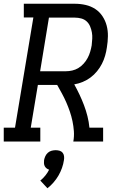

<svg xmlns="http://www.w3.org/2000/svg" viewBox="-30 -755 650 1024"><path d="M-10 0V-74H50L148 -662H97V-735H369Q399 -735 427 -728.5Q455 -722 478 -707Q501 -692 516.5 -668.5Q532 -645 539 -618Q546 -591 545.5 -561.5Q545 -532 540 -502Q537 -480 530.5 -457.5Q524 -435 513.5 -414.5Q503 -394 487.5 -375Q472 -356 452.5 -341.5Q433 -327 411 -318Q389 -309 366 -305Q381 -278 394 -250.5Q407 -223 418 -194Q429 -165 436.5 -135Q444 -105 447 -74H520V0H361Q366 -28 364 -55.5Q362 -83 356.5 -109Q351 -135 342.5 -160Q334 -185 323.5 -209Q313 -233 300.5 -256Q288 -279 275 -302H172L134 -74H185V0ZM321 -375Q338 -375 355.5 -379Q373 -383 388.5 -392.5Q404 -402 416.5 -416Q429 -430 437.5 -446Q446 -462 451 -479Q456 -496 459 -513Q461 -531 462 -548.5Q463 -566 460 -582.5Q457 -599 450.5 -614.5Q444 -630 432 -641Q420 -652 403.5 -656.5Q387 -661 369 -661H231L184 -375ZM223 249 185 208Q200 196 212 181Q224 166 232 150Q225 148 218.5 143Q212 138 208.5 131Q205 124 204.5 115.5Q204 107 205 99Q207 88 212 77.5Q217 67 225.5 59.5Q234 52 245 49Q256 46 267 46Q278 46 288 49Q298 52 304 59.5Q310 67 311.5 77.5Q313 88 311 99Q308 120 300.5 141Q293 162 282 181Q271 200 256 217.5Q241 235 223 249Z"/></svg>

Font: Iosevka Curly Slab ExObl
Style: Regular
Weight: 400
Width: 7
Italic angle: -9°
Monospace: yes
Designer: Belleve Invis
Foundry: Belleve Invis
Version: Version 11.1.0; ttfautohint (v1.8.3)